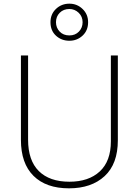

<svg xmlns="http://www.w3.org/2000/svg" viewBox="-20 -1016 756 1046"><path d="M622 -252Q622 -123 550 -56.5Q478 10 356 10Q231 10 162.5 -58Q94 -126 94 -254V-714H133V-255Q133 -142 191.5 -84Q250 -26 358 -26Q463 -26 523.5 -82Q584 -138 584 -246V-714H622ZM358 -794Q315 -794 285 -821.5Q255 -849 255 -895Q255 -939 285 -967.5Q315 -996 358 -996Q400 -996 430 -967Q460 -938 460 -895Q460 -850 430 -822Q400 -794 358 -794ZM358 -823Q390 -823 410 -844Q430 -865 430 -895Q430 -926 408.5 -946.5Q387 -967 358 -967Q326 -967 305.5 -946.5Q285 -926 285 -895Q285 -865 305 -844Q325 -823 358 -823Z"/></svg>

Font: Noto Sans Khmer UI ExtraLight
Style: Regular
Weight: 200
Designer: Danh Hong and the Monotype Design Team
Foundry: Monotype Imaging Inc.
Version: Version 2.002; ttfautohint (v1.8.4.7-5d5b)